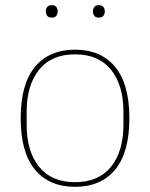

<svg xmlns="http://www.w3.org/2000/svg" viewBox="-20 -710 580 742"><path d="M270 -6Q361 -6 409 -65.5Q457 -125 457 -228V-278Q457 -381 409 -440.5Q361 -500 270 -500Q179 -500 131 -440.5Q83 -381 83 -278V-228Q83 -125 131 -65.5Q179 -6 270 -6ZM270 12Q170 12 115 -54.5Q60 -121 60 -253Q60 -385 115 -451.5Q170 -518 270 -518Q370 -518 425 -451.5Q480 -385 480 -253Q480 -121 425 -54.5Q370 12 270 12ZM180 -642Q167 -642 162 -649.5Q157 -657 157 -665V-667Q157 -675 162 -682.5Q167 -690 180 -690Q193 -690 198 -682.5Q203 -675 203 -667V-665Q203 -657 198 -649.5Q193 -642 180 -642ZM362 -642Q349 -642 344 -649.5Q339 -657 339 -665V-667Q339 -675 344 -682.5Q349 -690 362 -690Q375 -690 380 -682.5Q385 -675 385 -667V-665Q385 -657 380 -649.5Q375 -642 362 -642Z"/></svg>

Font: IBM Plex Serif Thin
Style: Regular
Weight: 100
Designer: Mike Abbink, Paul van der Laan, Pieter van Rosmalen
Foundry: Bold Monday
Version: Version 3.001